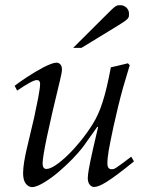

<svg xmlns="http://www.w3.org/2000/svg" viewBox="-20 -723 596 755"><path d="M47.4 -366.7 37.6 -385.7Q45.9 -392.1 58.6 -401.1Q71.3 -410.2 86.7 -420.2Q102.1 -430.2 118.7 -440.2Q135.3 -450.2 150.9 -458.3Q166.5 -466.3 179.9 -471.4Q193.4 -476.6 202.1 -476.6Q211.4 -476.6 217.5 -469.5Q223.6 -462.4 223.6 -450.2Q223.6 -437.5 215.8 -406.7Q147.5 -126.5 147.5 -80.1Q147.5 -68.8 151.6 -63.7Q155.8 -58.6 162.1 -58.6Q176.8 -58.6 199.2 -73.7Q221.7 -88.9 247.1 -113.5Q272.5 -138.2 298.1 -169.9Q323.7 -201.7 344.7 -235.4Q355.5 -252.4 365.2 -273.7Q375 -294.9 383.3 -321.3Q391.6 -346.7 399.7 -380.6Q407.7 -414.6 416 -458.5Q422.4 -459.5 438.7 -463.4Q455.1 -467.3 482.9 -474.1L490.2 -466.8L463.9 -378.4Q454.1 -343.3 445.1 -306.2Q436 -269 426.8 -227.5Q419.9 -195.3 415.3 -172.4Q410.6 -149.4 407.7 -132.6Q404.8 -115.7 403.6 -103.5Q402.3 -91.3 402.3 -80.6Q402.3 -68.4 406.7 -63Q411.1 -57.6 418 -57.6Q422.4 -57.6 425.8 -58.1Q429.2 -58.6 436.5 -63.2Q443.8 -67.9 457.5 -77.9Q471.2 -87.9 496.1 -106.9L506.8 -88.4Q470.2 -58.6 444.1 -39.1Q418 -19.5 399.7 -8.1Q381.3 3.4 369.6 7.8Q357.9 12.2 349.6 12.2Q340.3 12.2 332.8 3.2Q325.2 -5.9 325.2 -22.5Q325.2 -29.3 326.2 -37.1Q327.1 -44.9 329.3 -57.9Q331.5 -70.8 335.4 -89.8Q339.4 -108.9 345.7 -137.2L365.7 -223.1L362.8 -224.6Q357.9 -217.8 348.4 -204.3Q338.9 -190.9 329.1 -177.2Q319.3 -163.6 311.8 -152.8Q304.2 -142.1 303.2 -141.1Q284.7 -118.2 263.7 -96.7Q242.7 -75.2 219.2 -54.7Q204.6 -41.5 188.7 -29.5Q172.9 -17.6 157.7 -8.1Q142.6 1.5 129.2 7.1Q115.7 12.7 106 12.7Q92.3 12.7 81.5 -0.7Q70.8 -14.2 70.8 -42.5Q70.8 -80.6 89.8 -157.2Q104 -214.8 113.8 -258.8Q123.5 -302.7 129.9 -336.4Q137.7 -378.4 137.7 -392.6Q137.7 -408.2 125 -408.2Q107.9 -408.2 47.4 -366.7ZM300.3 -534.7H267.6L399.4 -666Q413.1 -679.7 421.1 -687.3Q429.2 -694.8 434.6 -698.2Q439.9 -701.7 443.8 -702.1Q447.8 -702.6 452.6 -702.6Q467.3 -702.6 477.3 -692.9Q487.3 -683.1 487.3 -668.9Q487.3 -663.1 486.8 -658.9Q486.3 -654.8 482.2 -649.9Q478 -645 469.5 -638.9Q460.9 -632.8 444.8 -623Z"/></svg>

Font: XB Kayhan
Style: Italic
Weight: 400
Italic angle: -12°
Designer: Behnam
Foundry: Irmug
Version: Version 7.300 2009